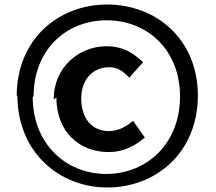

<svg xmlns="http://www.w3.org/2000/svg" viewBox="-20 -779 956 851"><path d="M57 -357C57 -105 242 52 456 52C672 52 857 -104 857 -355C857 -606 671 -759 455 -759C240 -759 54 -606 54 -353ZM129 -353C129 -557 272 -689 453 -689C635 -689 778 -556 778 -351C778 -146 634 -8 451 -8C269 -8 125 -145 125 -349ZM230 -347C230 -197 329 -105 462 -105C527 -105 577 -132 622 -169L570 -243C537 -218 507 -198 462 -198C388 -198 340 -254 340 -343C340 -421 386 -481 465 -481C501 -481 525 -464 553 -435L614 -503C575 -541 527 -574 452 -574C331 -574 218 -482 218 -338Z"/></svg>

Font: GenEiGothic-pro-Regular
Style: Bold
Weight: 700
Designer: Ryoko NISHIZUKA (kana & ideographs); Paul D. Hunt (Latin, Greek & Cyrillic); Wenlong ZHANG (bopomofo); Sandoll Communica
Foundry: Adobe Systems Incorporated; o_tamon
Version: Version 1.000.140830